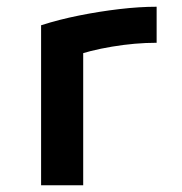

<svg xmlns="http://www.w3.org/2000/svg" viewBox="-20 -550 540 570"><path d="M102 -475Q155 -492 215 -504Q275 -516 334.5 -523Q394 -530 445 -530V-423Q381 -423 312.5 -411.5Q244 -400 196 -382L227 -440V0H102Z"/></svg>

Font: M PLUS 1 Code SemiBold
Style: Regular
Weight: 600
Designer: Coji Morishita
Foundry: UNDERFOREST DESIGN
Version: Version 1.005